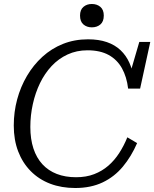

<svg xmlns="http://www.w3.org/2000/svg" viewBox="-20 -925 773 962"><path d="M361 -37Q412 -37 452 -52.5Q492 -68 523 -95Q554 -122 577.5 -158.5Q601 -195 618 -237L667 -208Q638 -141 595.5 -90Q553 -39 494 -11Q435 17 357 17Q288 17 231.5 -4.5Q175 -26 134 -67.5Q93 -109 71 -166.5Q49 -224 49 -296Q49 -364 66 -427Q83 -490 115 -544.5Q147 -599 192.5 -640.5Q238 -682 295.5 -705Q353 -728 421 -728Q475 -728 515.5 -714Q556 -700 584 -673.5Q612 -647 628.5 -610Q645 -573 651 -527L628 -544L678 -715H733L682 -481H622Q615 -540 591 -583Q567 -626 524.5 -649.5Q482 -673 418 -673Q364 -673 318.5 -652Q273 -631 238.5 -594Q204 -557 180.5 -508.5Q157 -460 144.5 -403.5Q132 -347 132 -289Q132 -228 147.5 -181Q163 -134 192.5 -102Q222 -70 264.5 -53.5Q307 -37 361 -37ZM440 -788Q466 -788 483 -802.5Q500 -817 500 -847Q500 -876 483 -890.5Q466 -905 440 -905Q415 -905 398 -890.5Q381 -876 381 -847Q381 -817 398 -802.5Q415 -788 440 -788Z"/></svg>

Font: Roboto Serif 20pt Light
Style: Italic
Weight: 300
Italic angle: -10°
Version: Version 1.007